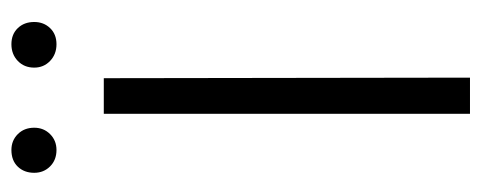

<svg xmlns="http://www.w3.org/2000/svg" viewBox="-280 -584 864 345"><g transform="rotate(-90 152.5 -412.0)"><path d="M14 -783Q14 -801 25 -812.5Q36 -824 55 -824Q72 -824 83.5 -812.5Q95 -801 95 -783Q95 -766 83.5 -754.5Q72 -743 55 -743Q37 -743 25.5 -754.5Q14 -766 14 -783ZM203 -783Q203 -801 215 -812.5Q227 -824 245 -824Q263 -824 274 -812.5Q285 -801 285 -783Q285 -766 274 -754.5Q263 -743 245 -743Q227 -743 215 -754.5Q203 -766 203 -783ZM120 -658H184L185 0H120Z"/></g></svg>

Font: Isabella Sans
Style: Regular
Weight: 400
Designer: Original fonts by Christian Thalmann (Catharsis Fonts), Modifications by Cristiano Sobral
Version: Version 0.002;July 12, 2020;FontCreator 13.0.0.2655 64-bit; 